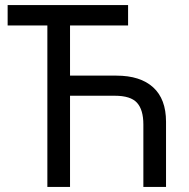

<svg xmlns="http://www.w3.org/2000/svg" viewBox="-20 -734 741 754"><path d="M483 -714V-634H255V-437H437Q531 -437 581.5 -391Q632 -345 632 -256V0H543V-245Q543 -303 518 -330.5Q493 -358 431 -358H255V0H166V-634H10V-714Z"/></svg>

Font: Noto Sans Display
Style: Regular
Weight: 400
Designer: Monotype Design Team
Foundry: Monotype Imaging Inc.
Version: Version 2.003